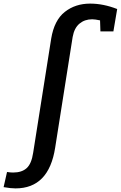

<svg xmlns="http://www.w3.org/2000/svg" viewBox="-139 -803 670 1065"><path d="M511 -753 490 -629H418L416 -690Q388 -696 372 -696Q331 -696 302 -672Q273 -648 264 -598L167 16Q132 242 -53 242Q-79 242 -119 235L-100 151Q-82 154 -66 154Q-18 154 9 129.5Q36 105 45 44L145 -589Q162 -691 220.5 -737Q279 -783 361 -783Q434 -783 511 -753Z"/></svg>

Font: Bitter Pro SemiBold
Style: Italic
Weight: 600
Italic angle: -9°
Designer: Sol Matas, and Bitter project Authors
Foundry: Sol Matas
Version: Version 1.010